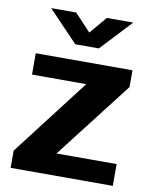

<svg xmlns="http://www.w3.org/2000/svg" viewBox="-84 -805 685 868"><g transform="rotate(10 258.5 -371.5)"><path d="M494 0V-100H218L491 -453V-530H47V-432H296L25 -79V0ZM269 -664 195 -743H80L216 -601H324L457 -743H336Z"/></g></svg>

Font: Cheyenne Sans
Style: Bold
Weight: 700
Designer: The Public Sans project authors (U.S. Web Design System), Libre Franklin designed by Pablo Impallari and Rodrigo Fuenzal
Foundry: The Cheyenne Sans Project Authors
Version: Version 2.007